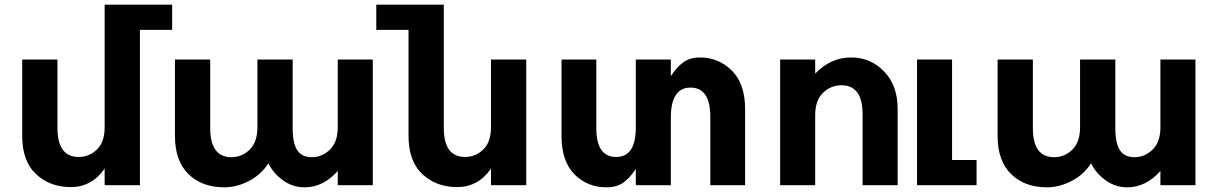

<svg xmlns="http://www.w3.org/2000/svg" viewBox="-20 -793 5213 822"><path d="M717 -665H579V0H428V-71Q373 8 283 8Q194 8 135 -47Q75 -102 75 -212V-538H226V-245Q226 -121 317 -121Q362 -121 395 -153Q428 -185 428 -248V-773H717Z M1082 -538H1233V-244Q1233 -180 1252.5 -150Q1272 -120 1315.5 -120Q1359 -120 1392.5 -152.5Q1426 -185 1426 -248V-538H1576V0H1426V-61Q1364 9 1284 9Q1233 9 1191.5 -21Q1150 -51 1129 -94Q1098 -45 1045.5 -18Q993 9 940 9Q845 9 787 -47.5Q729 -104 729 -211V-538H880V-244Q880 -120 971 -120Q1016 -120 1049 -152.5Q1082 -185 1082 -248Z M2233 -538V0H2082V-71Q2027 8 1937 8Q1848 8 1789 -47Q1729 -102 1729 -212V-665H1591V-773H1880V-245Q1880 -121 1971 -121Q2016 -121 2049 -153Q2082 -185 2082 -248V-538Z M3114 -490Q3170 -434 3170 -325V0H3021V-293Q3021 -418 2936 -418Q2894 -418 2873 -385.5Q2852 -353 2852 -290V0H2702V-70Q2676 -30 2647.5 -10.5Q2619 9 2577 9Q2495 9 2440 -46Q2384 -102 2384 -211V-538H2533V-244Q2533 -121 2618 -121Q2702 -121 2702 -247V-538H2852V-467Q2878 -507 2906.5 -527Q2935 -547 2977 -547Q3057 -547 3114 -490Z M3470 -300V0H3320V-538H3470V-478Q3537 -547 3623 -547Q3708 -547 3765 -487Q3823 -428 3823 -327V0H3673V-304Q3673 -428 3582 -428Q3537 -428 3503.5 -395.5Q3470 -363 3470 -300ZM4161 -108V0H3906V-538H4056V-108Z M4604 -538H4755V-244Q4755 -180 4774.5 -150Q4794 -120 4837.5 -120Q4881 -120 4914.5 -152.5Q4948 -185 4948 -248V-538H5098V0H4948V-61Q4886 9 4806 9Q4755 9 4713.5 -21Q4672 -51 4651 -94Q4620 -45 4567.5 -18Q4515 9 4462 9Q4367 9 4309 -47.5Q4251 -104 4251 -211V-538H4402V-244Q4402 -120 4493 -120Q4538 -120 4571 -152.5Q4604 -185 4604 -248Z"/></svg>

Font: Montserrat_am3
Style: Bold
Weight: 700
Designer: Julieta Ulanovsky
Foundry: Julieta Ulanovsky. Armenina letters added by Vahan Hovhannisyan
Version: Version 2.001